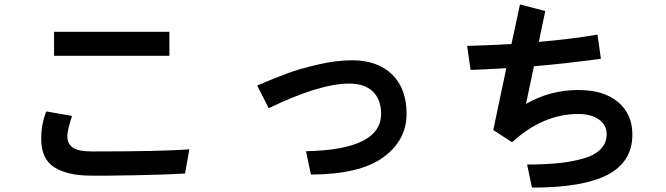

<svg xmlns="http://www.w3.org/2000/svg" viewBox="-20 -816 3040 876"><path d="M226.6 -561.5V-670.9H752.9V-561.5ZM168 -181.6Q168 -252 191.4 -307.6L308.6 -287.1Q287.1 -220.7 287.1 -194.3Q287.1 -160.2 312.5 -142.6Q337.9 -125 400.4 -125Q725.6 -125 843.8 -134.8L824.2 -24.4Q750 -19.5 605 -16.6Q460 -13.7 396.5 -14.6Q288.1 -14.6 228 -52.7Q168 -90.8 168 -181.6Z M1153.3 -425.8Q1233.4 -460 1290 -481Q1346.7 -502 1430.7 -521.5Q1514.6 -541 1585.9 -541Q1702.1 -541 1768.6 -476.6Q1835 -412.1 1835 -296.9Q1835 -175.8 1728.5 -98.1Q1622.1 -20.5 1398.4 -19.5L1376 -126Q1718.8 -132.8 1718.8 -296.9Q1718.8 -361.3 1681.6 -397.9Q1644.5 -434.6 1572.3 -434.6Q1438.5 -434.6 1206.1 -322.3Z M2416 -513.7 2379.9 -341.8Q2489.3 -405.3 2618.2 -405.3Q2735.4 -405.3 2800.3 -350.1Q2865.2 -294.9 2865.2 -202.1Q2865.2 -78.1 2752.9 -19Q2640.6 40 2407.2 40L2384.8 -65.4Q2463.9 -65.4 2524.4 -71.3Q2585 -77.1 2638.2 -91.8Q2691.4 -106.4 2719.7 -134.8Q2748 -163.1 2748 -204.1Q2748 -245.1 2712.9 -270.5Q2677.7 -295.9 2618.2 -295.9Q2457 -295.9 2316.4 -167L2230.5 -222.7L2290 -504.9Q2153.3 -497.1 2127 -497.1L2111.3 -606.4Q2212.9 -609.4 2313.5 -615.2L2352.5 -795.9L2467.8 -765.6L2438.5 -625Q2588.9 -637.7 2706.1 -658.2L2721.7 -547.9Q2556.6 -525.4 2416 -513.7Z"/></svg>

Font: Gothic A1
Style: Bold
Weight: 700
Version: Version 2.50